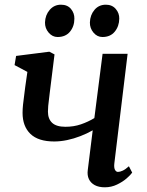

<svg xmlns="http://www.w3.org/2000/svg" viewBox="-20 -787 626 817"><path d="M212 -555.5 191.5 -390.5Q190 -376 188.2 -362.5Q186.5 -349 185.2 -336.5Q184 -324 184 -312Q184 -281 202 -264.2Q220 -247.5 258.5 -247.5Q294 -247.5 324.5 -258Q355 -268.5 381.5 -284.5L416.5 -558H523L466.5 -91.5Q464.5 -73.5 469.2 -64.5Q474 -55.5 482 -55.5Q490.5 -55.5 502 -60.8Q513.5 -66 528.5 -79.5L542.5 -52.5Q536 -43 519.2 -28.2Q502.5 -13.5 478.2 -1.8Q454 10 426 10Q400.5 10 383.2 0.8Q366 -8.5 358.2 -25Q350.5 -41.5 353.5 -63.5L374.5 -232.5Q350 -218.5 322.2 -207.8Q294.5 -197 266 -191Q237.5 -185 210.5 -185Q143 -185 109.5 -217.2Q76 -249.5 76 -307Q76 -323 78 -342Q80 -361 82.8 -380.8Q85.5 -400.5 87.5 -418L96.5 -481L42 -510L48.5 -549L190 -567ZM225 -629.5Q203 -629.5 187 -648.2Q171 -667 171.5 -691.5Q172.5 -723 191.5 -745Q210.5 -767 239.5 -767Q267 -767 282 -749Q297 -731 296.5 -707.5Q296.5 -675 277.8 -652.2Q259 -629.5 225 -629.5ZM416 -629.5Q393.5 -629.5 377.8 -648.2Q362 -667 362.5 -691.5Q363.5 -723 382 -745Q400.5 -767 430.5 -767Q457 -767 472.5 -749Q488 -731 487.5 -707.5Q487 -675 468.2 -652.2Q449.5 -629.5 416 -629.5Z"/></svg>

Font: Merriweather Medium
Style: Italic
Weight: 500
Italic angle: -7.8°
Version: Version 2.101